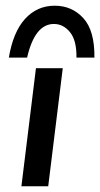

<svg xmlns="http://www.w3.org/2000/svg" viewBox="-20 -653 351 673"><path d="M200 -414 149 0H55L106 -414ZM311 -451H248Q249 -511 225.5 -540Q202 -569 169 -569Q102 -569 75 -451H11Q26 -541 68 -587Q110 -633 172 -633Q232 -633 272 -589.5Q312 -546 311 -451Z"/></svg>

Font: Josefin Sans
Style: Italic
Weight: 400
Italic angle: -7°
Designer: Santiago Orozco
Foundry: Typemade
Version: Version 2.000